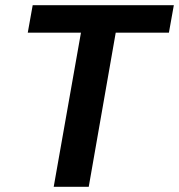

<svg xmlns="http://www.w3.org/2000/svg" viewBox="-20 -720 690 740"><path d="M187 0 292 -594H87L106 -700H650L631 -594H426L322 0Z"/></svg>

Font: DM Sans 24pt
Style: Bold Italic
Weight: 700
Italic angle: -10°
Designer: Colophon Foundry, Jonny Pinhorn
Foundry: Colophon Foundry
Version: Version 4.004;gftools[0.9.30]